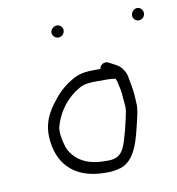

<svg xmlns="http://www.w3.org/2000/svg" viewBox="-66 -680 597 648"><g transform="rotate(-10 233.0 -355.5)"><path d="M424.9 -600C423.6 -587.8 432.4 -578 444.6 -578C455.2 -578 464.5 -586.4 465.6 -597C466.8 -609 457.6 -620 446 -620C435.4 -620 426 -610.6 424.9 -600ZM146.8 -590C145.6 -578.4 155.5 -568 167.5 -568C178.1 -568 187.4 -576.4 188.5 -587C189.8 -598.9 180.9 -609 168.8 -609C158.3 -609 148 -600.6 146.8 -590ZM288 -439H270C238.4 -439 215.1 -435.9 191.2 -422C165.1 -407 141.1 -386.6 122.9 -362C93.1 -325.9 70.8 -283.9 79.5 -224C89.9 -143.2 144.8 -91 243.5 -91C258.1 -90.3 272.6 -91.7 287 -95C351 -107.1 365.2 -185.5 381.6 -254C391.9 -298 387 -304.4 386.1 -335C384.8 -353.7 377.9 -385.7 375.1 -402C369.5 -420 358.5 -434.5 342.4 -443L317.8 -456C304.2 -462.1 289.4 -451.9 288 -439ZM328.7 -398H332.7C334.4 -394.7 335.7 -391.3 336.7 -388L342.8 -361C345 -349.7 346.2 -339 346.5 -329C348.7 -298.7 352.5 -299.9 343.1 -259C338 -235 331.8 -211.3 324.7 -188C311.5 -143.9 295.9 -127.2 248.6 -130C188.3 -130 150.6 -153.1 130 -191C123.2 -206.1 112.7 -246.7 117.1 -268C131.4 -323.3 165.5 -364.6 208.8 -389C225 -398.4 244.5 -400 265.9 -400H308.9C316.4 -400 322.3 -398.9 328.7 -398Z"/></g></svg>

Font: Just Breathe
Style: Obl2
Weight: 400
Foundry: Cannot Into Space Fonts
Version: Version 0.72